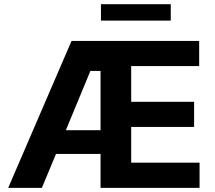

<svg xmlns="http://www.w3.org/2000/svg" viewBox="-20 -904 1034 924"><path d="M324.2 -707H938.5V-585.9H611.3V-414.1H914.1V-293H611.3V-121.1H940.4V0H463.9V-163.1H249.5L181.6 0H19.5ZM463.9 -277.3V-562.5H415L296.9 -277.3ZM801.8 -804.7H465.8V-883.8H801.8Z"/></svg>

Font: Pretendard JP
Style: Bold
Weight: 700
Designer: Base glyphs from Inter by Rasmus Andersson; Hangeul glyphs from Noto Sans CJK(Source Han Sans) by Jang Soo-young and Kan
Foundry: Kil Hyung-jin
Version: Version 1.309